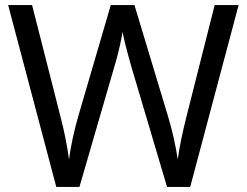

<svg xmlns="http://www.w3.org/2000/svg" viewBox="-20 -734 970 754"><path d="M917 -714 727 0H636L497 -468Q489 -497 481 -526Q473 -555 468 -577.5Q463 -600 461 -609Q460 -596 450.5 -553.5Q441 -511 427 -465L292 0H201L12 -714H106L217 -278Q229 -232 237.5 -189Q246 -146 251 -108Q256 -147 266 -193Q276 -239 289 -283L415 -714H508L639 -280Q653 -234 663 -188.5Q673 -143 678 -108Q683 -145 692 -188.5Q701 -232 713 -279L823 -714Z"/></svg>

Font: Noto Sans Old Permic
Style: Regular
Weight: 400
Designer: Monotype Design Team
Foundry: Monotype Imaging Inc.
Version: Version 2.001; ttfautohint (v1.8.4.7-5d5b)